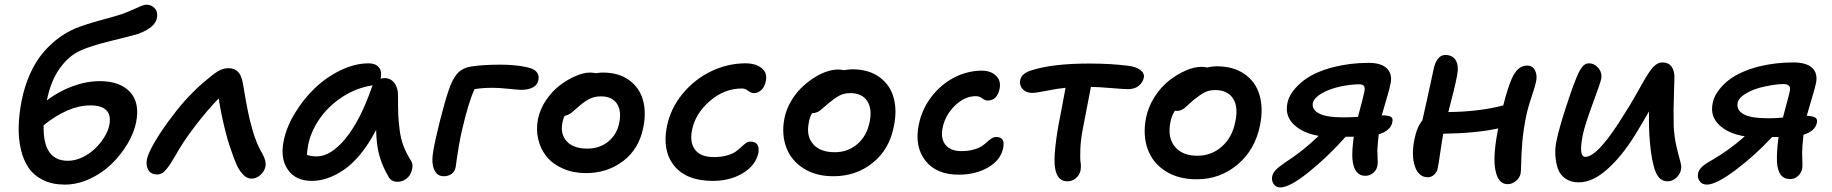

<svg xmlns="http://www.w3.org/2000/svg" viewBox="-20 -777 7931 831"><path d="M259.8 22Q206.5 22 166.7 2.4Q127 -17.1 104 -50.5Q81.1 -84 70.3 -130.4Q59.6 -176.8 60.8 -228.8Q62 -280.8 73.2 -338.9Q86.4 -405.8 111.3 -460Q136.2 -514.2 168.7 -551.5Q201.2 -588.9 235.1 -613.5Q269 -638.2 308.1 -654.8Q350.6 -671.9 421.6 -691.2Q492.7 -710.4 509.8 -716.8Q529.3 -723.6 553 -734.4Q576.7 -745.1 591.1 -751Q605.5 -756.8 613.8 -756.8Q635.3 -756.8 649.7 -741.2Q664.1 -725.6 659.2 -699.2Q651.4 -656.7 576.2 -629.9Q554.7 -623 462.9 -600.6Q371.1 -578.1 328.1 -558.1Q277.3 -535.2 238.8 -481.4Q200.2 -427.7 183.1 -344.2V-342.8Q234.4 -381.8 294.4 -403.8Q354.5 -425.8 412.1 -425.8Q499 -425.8 542.7 -378.9Q586.4 -332 568.8 -246.1Q559.1 -199.2 530.3 -151.9Q501.5 -104.5 461.2 -65.7Q420.9 -26.9 367.4 -2.4Q314 22 259.8 22ZM371.1 -320.8Q275.9 -320.8 168.9 -234.9Q164.6 -81.1 273.9 -81.1Q304.7 -81.1 335.7 -95.7Q366.7 -110.4 390.6 -133.1Q414.6 -155.8 431.4 -183.1Q448.2 -210.4 453.1 -235.8Q461.4 -277.3 440.9 -299.1Q420.4 -320.8 371.1 -320.8Z M659.7 -22Q633.3 -22 622.1 -41.3Q610.8 -60.5 615.7 -86.9Q621.6 -115.7 653.8 -169.4Q686 -223.1 728 -276.9Q760.3 -320.8 799.8 -362.1Q839.4 -403.3 868.7 -426.8Q900.4 -454.6 922.9 -468.3Q945.3 -481.9 968.8 -481.9Q994.6 -481.9 1009.5 -467Q1024.4 -452.1 1030.8 -418.9Q1032.2 -411.1 1036.6 -385Q1041 -358.9 1044.4 -339.8Q1047.9 -320.8 1053.2 -294.2Q1058.6 -267.6 1064 -247.1Q1085 -161.6 1116.7 -109.9Q1133.3 -79.1 1128.9 -56.2Q1124.5 -35.2 1106.9 -19.5Q1089.4 -3.9 1067.9 -3.9Q1048.3 -3.9 1031.5 -22Q1014.6 -40 1003.7 -64.7Q992.7 -89.4 980 -127.9Q965.3 -167.5 949.7 -232.9Q934.1 -298.3 926.8 -351.1Q878.4 -301.8 825.7 -233.2Q772.9 -164.6 738.8 -103Q724.6 -79.1 717.8 -68.4Q710.9 -57.6 700.2 -44.7Q689.5 -31.7 680.2 -26.9Q670.9 -22 659.7 -22Z M1329.6 5.9Q1259.3 5.9 1225.8 -42.7Q1192.4 -91.3 1207.5 -166Q1219.2 -225.6 1255.9 -286.4Q1292.5 -347.2 1342.3 -395Q1392.1 -442.9 1454.3 -472.9Q1516.6 -502.9 1575.7 -502.9Q1604.5 -502.9 1619.1 -486.3Q1633.8 -469.7 1627.9 -439.9Q1627.9 -437 1627 -436Q1635.7 -439 1644.5 -439Q1670.9 -439 1686.8 -418Q1702.6 -397 1702.6 -366.2Q1702.6 -310.1 1703.6 -282.7Q1704.6 -255.4 1709.5 -216.1Q1714.4 -176.8 1726.1 -146Q1737.8 -115.2 1757.8 -83Q1766.6 -70.8 1765.1 -54.9Q1763.7 -39.1 1756.6 -24.7Q1749.5 -10.3 1734.4 -0.2Q1719.2 9.8 1700.7 9.8Q1671.9 9.8 1659.7 -15.1Q1634.8 -58.6 1622.1 -103Q1609.4 -147.5 1607.9 -214.8Q1577.6 -155.8 1541.5 -111.6Q1505.4 -67.4 1469 -42.5Q1432.6 -17.6 1397.9 -5.9Q1363.3 5.9 1329.6 5.9ZM1314 -150.9Q1308.6 -119.6 1308.6 -106.9Q1325.7 -100.1 1350.6 -100.1Q1411.6 -100.1 1474.9 -176.8Q1538.1 -253.4 1587.9 -395Q1589.8 -403.3 1593.8 -407.2H1590.8Q1522.9 -397 1462.9 -358.2Q1402.8 -319.3 1364.5 -264.6Q1326.2 -210 1314 -150.9Z M1900.4 -14.2Q1871.1 -14.2 1858.6 -44.4Q1846.2 -74.7 1855.5 -125Q1863.8 -173.3 1884.5 -255.4Q1905.3 -337.4 1920.4 -381.8Q1936.5 -432.1 1958 -457.3Q1979.5 -482.4 2017.6 -488.8Q2066.4 -497.1 2145.5 -497.1Q2189.9 -497.1 2230.7 -491.5Q2271.5 -485.8 2289.6 -476.1Q2315.4 -460.9 2310.5 -432.1Q2306.6 -409.2 2286.4 -398.7Q2266.1 -388.2 2237.3 -388.2Q2223.6 -388.2 2181.6 -392.6Q2139.6 -397 2111.3 -397Q2068.4 -397 2033.7 -391.1Q2007.3 -333.5 1979.5 -212.9Q1972.2 -181.6 1966.1 -146.5Q1960 -111.3 1956.5 -85.2Q1953.1 -59.1 1952.6 -56.2Q1949.2 -35.2 1935.1 -24.7Q1920.9 -14.2 1900.4 -14.2Z M2515.6 -27.8Q2461.4 -27.8 2417.5 -46.9Q2373.5 -65.9 2346.9 -97.9Q2320.3 -129.9 2309.8 -172.9Q2299.3 -215.8 2308.6 -262.2Q2317.4 -305.7 2344.2 -344.7Q2371.1 -383.8 2404.3 -408.7Q2437.5 -433.6 2471.9 -448.2Q2506.3 -462.9 2533.2 -462.9Q2548.3 -462.9 2558.6 -460Q2573.2 -462.9 2589.4 -462.9Q2657.7 -462.9 2702.4 -430.7Q2747.1 -398.4 2762.5 -345Q2777.8 -291.5 2764.2 -225.1Q2746.1 -132.8 2677.5 -80.3Q2608.9 -27.8 2515.6 -27.8ZM2414.6 -248Q2403.8 -196.8 2432.9 -165.3Q2461.9 -133.8 2521.5 -133.8Q2574.7 -133.8 2612.1 -163.8Q2649.4 -193.8 2660.2 -245.1Q2670.9 -297.9 2649.7 -328.9Q2628.4 -359.9 2581.5 -359.9Q2555.2 -359.9 2534.9 -350.6Q2514.6 -341.3 2490.2 -320.8Q2482.4 -314.5 2470.2 -303.5Q2458 -292.5 2453.1 -288.8Q2448.2 -285.2 2440.4 -281Q2432.6 -276.9 2424.3 -275.9Q2418 -266.1 2414.6 -248Z M3065.4 5.9Q2951.2 5.9 2898.4 -59.1Q2845.7 -124 2866.2 -229Q2881.8 -306.6 2933.1 -369.6Q2984.4 -432.6 3056.6 -467.8Q3128.9 -502.9 3207 -502.9Q3250.5 -502.9 3276.4 -482.4Q3302.2 -461.9 3294.4 -424.8Q3289.6 -400.9 3275.4 -387.5Q3261.2 -374 3243.2 -374Q3230.5 -374 3218 -384Q3205.6 -394 3191.4 -394Q3114.7 -394 3052 -339.6Q2989.3 -285.2 2975.1 -213.9Q2964.4 -159.7 2988.8 -128.4Q3013.2 -97.2 3069.3 -97.2Q3101.1 -97.2 3125.5 -104Q3149.9 -110.8 3163.8 -120.6Q3177.7 -130.4 3188 -140.4Q3198.2 -150.4 3207.8 -157.2Q3217.3 -164.1 3227.1 -164.1Q3270.5 -164.1 3262.2 -113.8Q3250 -60.5 3194.8 -27.3Q3139.6 5.9 3065.4 5.9Z M3586.9 -14.2Q3511.2 -14.2 3457.8 -48.1Q3404.3 -82 3383.1 -138.9Q3361.8 -195.8 3375 -264.2Q3382.3 -301.8 3401.9 -335.9Q3421.4 -370.1 3446.5 -395Q3471.7 -419.9 3500.5 -438.7Q3529.3 -457.5 3556.9 -466.8Q3584.5 -476.1 3606.9 -476.1Q3621.6 -476.1 3631.8 -473.1Q3656.2 -477.1 3668 -477.1Q3738.8 -477.1 3785.2 -444.1Q3831.5 -411.1 3847.4 -355.5Q3863.3 -299.8 3848.6 -230Q3829.6 -130.4 3757.3 -72.3Q3685.1 -14.2 3586.9 -14.2ZM3481 -248Q3468.3 -189.5 3498.8 -153.8Q3529.3 -118.2 3592.8 -118.2Q3649.9 -118.2 3690.7 -153.3Q3731.4 -188.5 3743.7 -248Q3755.9 -305.7 3733.4 -339.8Q3710.9 -374 3660.6 -374Q3634.8 -374 3615.2 -364.3Q3595.7 -354.5 3569.8 -333Q3560.5 -325.7 3547.6 -314.2Q3534.7 -302.7 3529.3 -298.6Q3523.9 -294.4 3514.9 -290.8Q3505.9 -287.1 3495.6 -287.1H3494.6Q3483.4 -267.1 3481 -248Z M4129.9 -21Q4031.7 -21 3984.6 -82.5Q3937.5 -144 3956.5 -236.8Q3969.7 -303.7 4011.2 -357.9Q4052.7 -412.1 4110.4 -441.7Q4168 -471.2 4229.5 -471.2Q4267.1 -471.2 4290 -450.2Q4313 -429.2 4306.6 -394Q4295.9 -341.8 4254.9 -341.8Q4243.7 -341.8 4231.2 -351.3Q4218.8 -360.8 4203.6 -360.8Q4154.8 -360.8 4112.5 -319.3Q4070.3 -277.8 4059.6 -223.1Q4050.3 -177.7 4072 -150.4Q4093.8 -123 4140.6 -123Q4170.4 -123 4193.4 -129.4Q4216.3 -135.7 4229.2 -144.5Q4242.2 -153.3 4252 -162.4Q4261.7 -171.4 4271.5 -177.7Q4281.2 -184.1 4291.5 -184.1Q4331.5 -184.1 4321.8 -136.2Q4311.5 -84.5 4257.3 -52.7Q4203.1 -21 4129.9 -21Z M4599.6 7.8Q4555.7 7.8 4546.4 -49.8Q4541 -80.1 4547.9 -143.1Q4554.7 -206.1 4568.4 -272Q4589.8 -383.8 4591.8 -397Q4555.7 -393.6 4510.5 -384.3Q4465.3 -375 4446.8 -375Q4420.9 -375 4406 -391.4Q4391.1 -407.7 4395.5 -430.2Q4401.4 -460 4445.8 -473.1Q4537.1 -502 4694.8 -502Q4788.6 -502 4863.8 -492.2Q4897.9 -487.8 4916 -473.9Q4934.1 -460 4930.7 -440.9Q4925.8 -419.4 4908.2 -405.3Q4890.6 -391.1 4861.8 -391.1Q4844.7 -391.1 4789.8 -395.8Q4734.9 -400.4 4701.7 -400.9Q4696.3 -374 4684.1 -310.3Q4671.9 -246.6 4667.5 -224.1Q4657.2 -172.4 4655.8 -130.1Q4654.3 -87.9 4657 -74Q4659.7 -60.1 4656.7 -39.1Q4652.3 -19 4636.2 -5.6Q4620.1 7.8 4599.6 7.8Z M5159.7 -1Q5079.6 -1 5023.9 -36.6Q4968.3 -72.3 4947 -132.6Q4925.8 -192.9 4939.9 -266.1Q4949.7 -314.9 4977.5 -358.2Q5005.4 -401.4 5040.5 -428.7Q5075.7 -456.1 5112.5 -471.9Q5149.4 -487.8 5179.7 -487.8Q5193.4 -487.8 5203.6 -484.9Q5229.5 -490.2 5244.6 -490.2Q5317.9 -490.2 5366.2 -456.8Q5414.6 -423.3 5431.4 -365.7Q5448.2 -308.1 5433.6 -234.9Q5412.1 -128.4 5336.2 -64.7Q5260.3 -1 5159.7 -1ZM5045.9 -249Q5032.2 -183.1 5064.2 -143.1Q5096.2 -103 5162.6 -103Q5224.1 -103 5269 -143.3Q5314 -183.6 5326.7 -251Q5340.3 -314 5316.7 -350.6Q5293 -387.2 5239.7 -387.2Q5213.4 -387.2 5194.3 -377.4Q5175.3 -367.7 5147 -345.2Q5137.2 -336.9 5124.8 -325.4Q5112.3 -314 5106.7 -309.3Q5101.1 -304.7 5092.3 -300.8Q5083.5 -296.9 5073.7 -296.9Q5071.3 -296.9 5068.4 -297.4Q5065.4 -297.9 5064.9 -297.9Q5049.8 -273.4 5045.9 -249Z M5521.5 34.2Q5502.4 34.2 5492.4 19.3Q5482.4 4.4 5486.3 -14.2Q5489.3 -28.8 5502.4 -42.2Q5515.6 -55.7 5544.4 -75.2Q5618.7 -122.6 5687.5 -189Q5618.2 -200.7 5579.3 -238.5Q5540.5 -276.4 5552.2 -331.1Q5560.5 -375 5610.8 -419.2Q5661.1 -463.4 5752.4 -486.8Q5824.2 -504.9 5904.3 -504.9Q5958.5 -504.9 5982.9 -480.5Q6007.3 -456.1 5998.5 -415Q5995.1 -395.5 5980 -345.2Q5964.8 -294.9 5960.4 -277.8Q5986.3 -277.8 5998.3 -272.2Q6010.3 -266.6 6006.3 -249Q5999.5 -211.4 5947.3 -195.8Q5943.4 -162.1 5941.4 -128.9Q5941.4 -120.6 5942.1 -103.8Q5942.9 -86.9 5942.9 -75.7Q5942.9 -64.5 5941.4 -59.1Q5938.5 -41.5 5923.8 -28.8Q5909.2 -16.1 5889.2 -16.1Q5840.3 -16.1 5833.5 -87.9Q5830.6 -122.6 5839.4 -185.1H5804.2Q5726.6 -98.1 5644.3 -32Q5562 34.2 5521.5 34.2ZM5662.1 -331.1Q5657.2 -302.7 5689 -285.9Q5720.7 -269 5795.4 -269Q5815.4 -269 5857.4 -271Q5881.8 -361.8 5885.3 -380.9Q5888.7 -398.4 5883.1 -405.3Q5877.4 -412.1 5861.3 -412.1Q5827.1 -412.1 5778.3 -401.9Q5732.4 -391.6 5699.7 -372.3Q5667 -353 5662.1 -331.1Z M6160.2 -9.8Q6120.1 -9.8 6104 -56.6Q6087.9 -103.5 6101.6 -172.9Q6112.3 -227.5 6136.2 -255.9Q6144.5 -293.5 6161.4 -369.1Q6178.2 -444.8 6184.6 -476.1Q6189.9 -504.4 6202.9 -521.7Q6215.8 -539.1 6235.4 -539.1Q6267.1 -539.1 6281 -515.4Q6294.9 -491.7 6286.1 -448.2Q6276.9 -399.4 6248.5 -292Q6383.3 -293.5 6486.3 -320.8Q6505.4 -396 6522.5 -435.1Q6547.4 -493.2 6589.4 -493.2Q6612.8 -493.2 6623.5 -472.9Q6634.3 -452.6 6628.4 -423.8Q6625 -406.2 6607.4 -353.3Q6589.8 -300.3 6584.5 -269Q6573.2 -213.9 6568.8 -161.9Q6564.5 -109.9 6564 -73.7Q6563.5 -37.6 6561.5 -25.9Q6557.1 -6.8 6540.8 6.6Q6524.4 20 6505.4 20Q6475.6 20 6461.4 -11Q6447.3 -42 6448.2 -92.8Q6449.2 -143.6 6462.4 -210.9Q6462.4 -215.3 6464.4 -221.2Q6368.7 -200.2 6226.6 -198.2Q6220.7 -166 6213.4 -115.5Q6206.1 -64.9 6203.1 -51.8Q6200.2 -33.7 6188 -21.7Q6175.8 -9.8 6160.2 -9.8Z M6813 12.2Q6778.3 12.2 6754.9 -4.4Q6731.4 -21 6722.4 -47.6Q6713.4 -74.2 6711.7 -107.7Q6710 -141.1 6718.3 -174.8Q6729 -224.1 6755.6 -306.9Q6782.2 -389.6 6799.3 -431.2Q6813 -467.3 6826.2 -485.1Q6839.4 -502.9 6856 -502.9Q6881.3 -502.9 6898.2 -482.4Q6915 -461.9 6910.2 -435.1Q6906.7 -418.5 6873.5 -328.4Q6840.3 -238.3 6831.1 -195.8Q6811 -98.1 6841.3 -98.1Q6897.5 -98.1 7013.2 -288.1Q7032.7 -317.9 7054.2 -355.5Q7075.7 -393.1 7088.9 -417Q7102.1 -440.9 7116.9 -463.1Q7131.8 -485.4 7145.8 -496.1Q7159.7 -506.8 7174.3 -506.8Q7201.7 -506.8 7214.8 -488.5Q7228 -470.2 7227.1 -439Q7226.6 -425.3 7225.1 -373.8Q7223.6 -322.3 7223.4 -297.9Q7223.1 -273.4 7224.1 -229Q7226.6 -183.6 7235.6 -144.5Q7244.6 -105.5 7251.2 -83Q7257.8 -60.5 7256.3 -46.9Q7253.4 -24.9 7236.1 -8.5Q7218.8 7.8 7197.3 7.8Q7162.1 7.8 7145.3 -34.4Q7128.4 -76.7 7121.1 -160.2Q7115.7 -219.2 7117.2 -294.9Q7079.1 -229 7056.2 -191.9Q7001 -102.5 6937.3 -45.2Q6873.5 12.2 6813 12.2Z M7367.7 22Q7347.2 22 7336.4 7.3Q7325.7 -7.3 7329.6 -27.8Q7332.5 -41.5 7345.9 -54.4Q7359.4 -67.4 7387.7 -83Q7461.9 -125.5 7531.7 -187Q7460.4 -198.2 7420.7 -236.3Q7380.9 -274.4 7392.6 -330.1Q7400.9 -376 7450 -420.2Q7499 -464.4 7590.8 -488.8Q7663.6 -506.8 7740.7 -506.8Q7798.8 -506.8 7823.7 -482.9Q7848.6 -459 7839.8 -417Q7835.9 -397.5 7820.3 -345.9Q7804.7 -294.4 7799.8 -275.9Q7823.7 -274.9 7835.4 -268.8Q7847.2 -262.7 7843.8 -246.1Q7836.9 -209.5 7785.6 -193.8Q7779.8 -136.2 7779.8 -117.2Q7779.8 -108.9 7780.5 -92Q7781.2 -75.2 7781.2 -63.5Q7781.2 -51.8 7779.8 -45.9Q7775.9 -27.8 7761.7 -14.9Q7747.6 -2 7727.5 -2Q7674.3 -2 7670.9 -79.1Q7669.4 -120.1 7677.7 -184.1H7649.9Q7575.7 -104 7491.7 -41Q7407.7 22 7367.7 22ZM7500.5 -331.1Q7495.1 -300.8 7526.1 -283Q7557.1 -265.1 7632.8 -265.1Q7663.6 -265.1 7696.8 -268.1Q7701.2 -285.2 7708 -310.8Q7714.8 -336.4 7719.7 -354.7Q7724.6 -373 7726.6 -382.8Q7729.5 -398.9 7722.9 -406Q7716.3 -413.1 7698.7 -413.1Q7667.5 -413.1 7618.7 -402.8Q7572.3 -393.1 7538.6 -373.5Q7504.9 -354 7500.5 -331.1Z"/></svg>

Font: Shantell Sans Irregular
Style: Italic
Weight: 500
Italic angle: -11.31°
Designer: Stephen Nixon, Anya Danilova, Shantell Martin
Foundry: Arrow Type
Version: Version 1.006;[9816181b4]